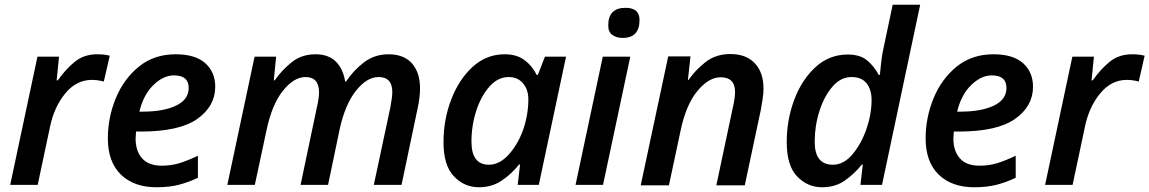

<svg xmlns="http://www.w3.org/2000/svg" viewBox="-20 -780 4849 810"><path d="M23 0H139L191 -245Q208 -328 255 -385.5Q302 -443 368 -443Q392 -443 418 -436L443 -545Q420 -551 390 -551Q334 -551 295 -519Q256 -487 224 -441H219L229 -541H138Z M640 10Q694 10 734.5 -0.5Q775 -11 815 -30V-123Q771 -102 736.5 -91.5Q702 -81 662 -81Q607 -81 579.5 -112Q552 -143 552 -196Q552 -205 554 -225H574Q737 -225 812.5 -278.5Q888 -332 888 -414Q888 -476 846 -513.5Q804 -551 721 -551Q630 -551 566 -499Q502 -447 468.5 -365.5Q435 -284 435 -196Q435 -97 490 -43.5Q545 10 640 10ZM568 -309Q585 -380 627 -421Q669 -462 714 -462Q776 -462 776 -409Q776 -360 723 -334.5Q670 -309 582 -309Z M939 0H1055L1104 -229Q1127 -339 1173.5 -397Q1220 -455 1269 -455Q1326 -455 1326 -390Q1326 -367 1317 -328L1248 0H1364L1413 -235Q1436 -340 1482 -397.5Q1528 -455 1577 -455Q1635 -455 1635 -392Q1635 -370 1627 -328L1557 0H1674L1741 -319Q1752 -368 1752 -407Q1752 -474 1718 -512.5Q1684 -551 1619 -551Q1560 -551 1515 -516.5Q1470 -482 1440 -436H1436Q1428 -489 1397 -520Q1366 -551 1311 -551Q1252 -551 1210 -517Q1168 -483 1139 -441H1135L1145 -541H1054Z M2000 10Q2055 10 2096.5 -18Q2138 -46 2170 -86H2174L2164 0H2253L2368 -541H2279L2249 -464H2244Q2227 -500 2194 -525.5Q2161 -551 2109 -551Q2032 -551 1974 -498Q1916 -445 1883.5 -360Q1851 -275 1851 -180Q1851 -82 1895 -36Q1939 10 2000 10ZM2043 -85Q1969 -85 1969 -182Q1969 -251 1989.5 -313.5Q2010 -376 2045.5 -415.5Q2081 -455 2126 -455Q2164 -455 2186.5 -428.5Q2209 -402 2209 -361Q2209 -315 2198 -270Q2180 -195 2136.5 -140Q2093 -85 2043 -85Z M2607 -620Q2678 -620 2678 -696Q2678 -747 2619 -747Q2546 -747 2546 -673Q2546 -645 2563.5 -632.5Q2581 -620 2607 -620ZM2408 0H2524L2639 -541H2523Z M2683 2H2802L2851 -228Q2874 -338 2922 -396Q2970 -454 3020 -454Q3081 -454 3081 -392Q3081 -368 3072 -328L3002 2H3122L3190 -318Q3194 -340 3197.5 -363Q3201 -386 3201 -407Q3201 -474 3164.5 -513Q3128 -552 3061 -552Q3000 -552 2957 -518.5Q2914 -485 2884 -442H2882L2893 -542H2799Z M3448 10Q3503 10 3543 -17.5Q3583 -45 3616 -86H3620L3610 0H3701L3862 -760H3746L3709 -585Q3701 -551 3697.5 -517.5Q3694 -484 3692 -464H3687Q3669 -499 3639 -524.5Q3609 -550 3557 -550Q3478 -550 3420 -496.5Q3362 -443 3330.5 -358.5Q3299 -274 3299 -181Q3299 -81 3343 -35.5Q3387 10 3448 10ZM3494 -85Q3417 -85 3417 -182Q3417 -249 3437 -311.5Q3457 -374 3492 -414.5Q3527 -455 3572 -455Q3615 -455 3636 -428.5Q3657 -402 3657 -358Q3657 -298 3635 -235Q3613 -172 3576 -128.5Q3539 -85 3494 -85Z M4090 10Q4144 10 4184.5 -0.5Q4225 -11 4265 -30V-123Q4221 -102 4186.5 -91.5Q4152 -81 4112 -81Q4057 -81 4029.5 -112Q4002 -143 4002 -196Q4002 -205 4004 -225H4024Q4187 -225 4262.5 -278.5Q4338 -332 4338 -414Q4338 -476 4296 -513.5Q4254 -551 4171 -551Q4080 -551 4016 -499Q3952 -447 3918.5 -365.5Q3885 -284 3885 -196Q3885 -97 3940 -43.5Q3995 10 4090 10ZM4018 -309Q4035 -380 4077 -421Q4119 -462 4164 -462Q4226 -462 4226 -409Q4226 -360 4173 -334.5Q4120 -309 4032 -309Z M4389 0H4505L4557 -245Q4574 -328 4621 -385.5Q4668 -443 4734 -443Q4758 -443 4784 -436L4809 -545Q4786 -551 4756 -551Q4700 -551 4661 -519Q4622 -487 4590 -441H4585L4595 -541H4504Z"/></svg>

Font: Noto Sans UI Medium
Style: Italic
Weight: 500
Italic angle: -12°
Designer: Monotype Design Team
Foundry: Monotype Imaging Inc.
Version: Version 1.901